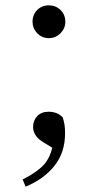

<svg xmlns="http://www.w3.org/2000/svg" viewBox="-20 -524 367 720"><path d="M76 176 65 149Q119 122 146 92Q167 68 176 30L145 11Q124 -1 114 -16Q104 -31 104 -48Q104 -72 119.5 -88.5Q135 -105 162 -105Q177 -105 190 -100.5Q203 -96 215 -84Q220 -69 222 -56Q224 -43 224 -24Q224 48 184 98Q144 148 76 176ZM163 -381Q137 -381 119.5 -399.5Q102 -418 102 -442Q102 -469 119.5 -486.5Q137 -504 163 -504Q189 -504 207 -486.5Q225 -469 225 -442Q225 -418 207 -399.5Q189 -381 163 -381Z"/></svg>

Font: Early Summer Mincho
Style: Regular
Weight: 400
Designer: GuiWonder
Version: Version 1.002